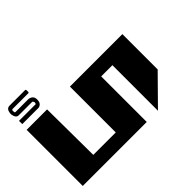

<svg xmlns="http://www.w3.org/2000/svg" viewBox="-107 -698 892 892"><g transform="rotate(-45 339.0 -252.0)"><path d="M0 -368.7H134.3L136.7 -67.4H284.2V-368.7H628.9V-136.7L494.1 0V-299.3H420.4V0H0ZM23.4 -504.4H125.5Q129.9 -503.9 129.9 -499.5V-487.8Q129.9 -483.4 125.5 -483.4H21.5Q17.1 -481.9 17.1 -478.5V-468.8Q18.1 -463.9 21.5 -463.9H108.4Q134.3 -458.5 134.3 -435.5V-432.6Q134.3 -407.2 112.8 -401.9H4.4V-423.3H114.7Q117.2 -431.6 117.2 -432.6Q113.8 -442.4 110.4 -442.4H21.5Q4.4 -442.4 0 -468.8V-478.5Q3.4 -504.4 23.4 -504.4Z"/></g></svg>

Font: Aqlam Corner
Style: Regular
Weight: 400
Designer: Developer/ Husham Jawad
Version: Version 1.00;December 29, 2020;FontCreator 13.0.0.2683 32-bi